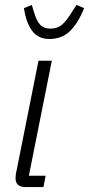

<svg xmlns="http://www.w3.org/2000/svg" viewBox="-20 -758 361 778"><path d="M83 0Q43 0 43 -36Q43 -42 44 -50.5Q45 -59 47 -66L136 -512H190L97 -46H165L156 0ZM180 -600Q135 -600 110.5 -632.5Q86 -665 77 -725L109 -738L117 -711Q128 -673 143 -657.5Q158 -642 185 -642Q211 -642 229.5 -656.5Q248 -671 273 -712L290 -738L321 -725Q297 -665 264 -632.5Q231 -600 180 -600Z"/></svg>

Font: IBM Plex Sans Condensed Light
Style: Italic
Weight: 300
Width: 3
Italic angle: -11°
Designer: Mike Abbink, Paul van der Laan, Pieter van Rosmalen
Foundry: Bold Monday
Version: Version 1.3